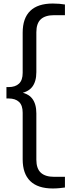

<svg xmlns="http://www.w3.org/2000/svg" viewBox="-20 -838 388 1088"><path d="M279 230Q194.5 230 151.5 188.2Q108.5 146.5 108.5 65V-199.5Q108.5 -241 87.8 -260.5Q67 -280 28.5 -280H16.5V-344.5H28.5Q67 -344.5 87.8 -364.2Q108.5 -384 108.5 -425V-653Q108.5 -735 151.5 -776.5Q194.5 -818 279 -818Q298.5 -818 316.5 -816.5Q334.5 -815 348 -812.5V-752H287Q236.5 -752 211.2 -728.8Q186 -705.5 186 -655V-429.5Q186 -375.5 162 -345Q138 -314.5 83.5 -307V-317.5Q138 -310.5 162 -280Q186 -249.5 186 -195.5V67Q186 117 211.2 140.5Q236.5 164 287 164H348V224.5Q334.5 226.5 316.5 228.2Q298.5 230 279 230Z"/></svg>

Font: Encode Sans SemiCondensed
Style: Regular
Weight: 400
Width: 4
Designer: Multiple Designers
Foundry: Impallari Type
Version: Version 3.002